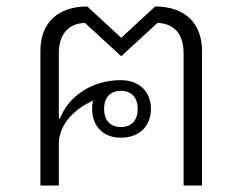

<svg xmlns="http://www.w3.org/2000/svg" viewBox="-20 -574 750 594"><path d="M105 0H162V-129C162 -189 211 -238 269 -263C266 -256 265 -247 265 -237C265 -183 300 -148 354 -148C410 -148 447 -183 447 -237C447 -291 410 -326 354 -326C260 -326 190 -272 166 -208H162V-409C162 -468 192 -502 243 -503L355 -400L467 -503C519 -502 548 -468 548 -409V0H605V-417C605 -501 553 -554 460 -554L355 -457L250 -554C157 -554 105 -501 105 -417ZM354 -181C320 -181 302 -203 302 -237C302 -271 320 -293 354 -293C388 -293 406 -271 406 -237C406 -203 388 -181 354 -181Z"/></svg>

Font: IBM Plex Thai Looped Light
Style: Regular
Weight: 300
Designer: Mike Abbink, Paul van der Laan, Pieter van Rosmalen, Ben Mitchell, Mark Frömberg
Foundry: Bold Monday
Version: Version 1.0